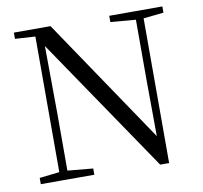

<svg xmlns="http://www.w3.org/2000/svg" viewBox="-81 -815 958 908"><g transform="rotate(-10 398.0 -360.5)"><path d="M44 0V-30L150 -42H172L301 -30V0ZM140 0V-705H176L179 -319V0ZM501 -698V-728H756V-698L651 -687H631ZM616 7 167 -654 165 -655 141 -692 43 -698V-728H219L641 -103L624 -97L622 -395V-728H659V7Z"/></g></svg>

Font: Noto Serif SC
Style: Regular
Weight: 400
Designer: Ryoko NISHIZUKA 西塚涼子 (kana & ideographs); Frank Grießhammer (Latin, Greek & Cyrillic); Wenlong ZHANG 张文龙 (bopomofo); San
Foundry: Adobe
Version: Version 2.002-H1;hotconv 1.1.0;makeotfexe 2.6.0